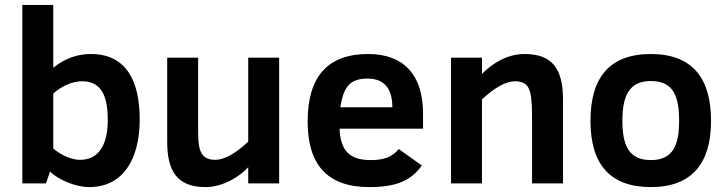

<svg xmlns="http://www.w3.org/2000/svg" viewBox="-20 -747 2961 782"><path d="M350 -527C294 -527 243 -508.3 197 -471V-727H71V0H167L184 -48C214.5 -17.5 284.9 15 343 15C487.4 15 549 -107.7 549 -260C549 -413.2 497.1 -527 350 -527ZM306 -96C264.5 -96 220.7 -121.7 197 -142V-366C223 -389.7 267.5 -416 314 -416C397.3 -416 419 -348.9 419 -258C419 -167.7 388.7 -96 306 -96Z M817 15C887.2 15 954.6 -26.3 991 -66V0H1117V-512H991V-170C938.3 -120.7 893.3 -96 856 -96C786.5 -96 787 -155 787 -230V-512H661V-170C661 -52.6 699.6 15 817 15Z M1479 -527C1315 -527 1233 -435.3 1233 -252C1233 -77.5 1312 15 1484 15C1593 15 1654.2 -10.8 1698 -73L1604 -140C1578.1 -107.9 1544.7 -95 1490 -95C1401.1 -95 1366.9 -135.6 1363 -223H1703V-285C1703 -437.4 1628.6 -527 1479 -527ZM1578 -310H1366C1378 -382.1 1396.9 -427 1476 -427C1544 -427 1578 -388 1578 -310Z M2117 -527C2043.8 -527 1985.1 -488.1 1943 -446V-512H1817V0H1943V-342C1995.7 -391.3 2040.7 -416 2078 -416C2104.7 -416 2122.8 -407 2132.5 -389C2142.2 -371 2147 -335.3 2147 -282V0H2273V-342C2273 -463.6 2231.8 -527 2117 -527Z M2631 -527C2459.1 -527 2385 -426.9 2385 -255C2385 -75 2467 15 2631 15C2801.1 15 2876 -85.2 2876 -255C2876 -426.4 2802 -527 2631 -527ZM2631 -95C2539.6 -95 2515 -157.1 2515 -255C2515 -352.7 2539.7 -417 2631 -417C2723.1 -417 2746 -354.4 2746 -255C2746 -157 2721.9 -95 2631 -95Z"/></svg>

Font: Fog Sans
Style: Bold
Weight: 700
Foundry: Intel Corporation
Version: Version 1.00